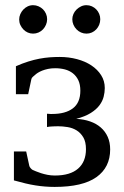

<svg xmlns="http://www.w3.org/2000/svg" viewBox="-20 -716 483 748"><path d="M409.2 -133.8Q409.2 -64 355.7 -25.9Q302.2 12.2 192.9 12.2Q173.3 12.2 155.3 10.7Q137.2 9.3 118.4 6.3Q99.6 3.4 79.1 -1.5Q58.6 -6.3 34.2 -13.2V-126H82L94.2 -69.8Q95.2 -65.4 99.6 -60.5Q104 -55.7 106.9 -54.2Q111.3 -52.2 119.9 -48.6Q128.4 -44.9 139.9 -41.3Q151.4 -37.6 165 -34.9Q178.7 -32.2 193.8 -32.2Q253.4 -32.2 284.2 -59.1Q314.9 -85.9 314.9 -134.8Q314.9 -163.1 304.7 -180.7Q294.4 -198.2 278.6 -208Q262.7 -217.8 243.4 -220.9Q224.1 -224.1 206.1 -224.1Q194.8 -224.1 186.8 -223.6Q178.7 -223.1 173.3 -222.7Q167 -221.7 163.1 -221.2V-272.9Q166.5 -272.5 169.9 -272.5Q172.9 -272 176.3 -272H183.1Q234.9 -272 263.9 -293.9Q293 -315.9 293 -362.8Q293 -386.7 285.2 -403.3Q277.3 -419.9 263.9 -430.4Q250.5 -440.9 232.7 -445.6Q214.8 -450.2 194.8 -450.2Q179.7 -450.2 167 -447.5Q154.3 -444.8 144.5 -440.9Q134.8 -437 127.4 -432.4Q120.1 -427.7 116.2 -423.8Q112.8 -420.9 107.9 -416.7Q103 -412.6 102.1 -407.2L89.8 -349.1H42V-458Q67.4 -469.2 90.1 -476.3Q112.8 -483.4 133.5 -487.3Q154.3 -491.2 173.8 -492.7Q193.4 -494.1 212.9 -494.1Q248 -494.1 280 -485.6Q312 -477.1 335.9 -461.2Q359.9 -445.3 374 -423.1Q388.2 -400.9 388.2 -373Q388.2 -356.4 383.8 -339.1Q379.4 -321.8 367.4 -305.7Q355.5 -289.6 333.7 -275.9Q312 -262.2 276.9 -252.9Q306.6 -251.5 331.1 -242.9Q355.5 -234.4 372.8 -219.2Q390.1 -204.1 399.7 -182.6Q409.2 -161.1 409.2 -133.8ZM163.6 -641.1Q163.6 -629.9 159.2 -619.6Q154.8 -609.4 147.5 -601.6Q140.1 -593.8 130.1 -589.4Q120.1 -585 108.9 -585Q97.7 -585 87.9 -589.4Q78.1 -593.8 70.8 -601.6Q63.5 -609.4 59.1 -619.1Q54.7 -628.9 54.7 -640.1Q54.7 -650.9 59.1 -660.9Q63.5 -670.9 70.8 -678.7Q78.1 -686.5 87.9 -691.2Q97.7 -695.8 108.9 -695.8Q120.1 -695.8 130.1 -691.4Q140.1 -687 147.5 -679.7Q154.8 -672.4 159.2 -662.4Q163.6 -652.3 163.6 -641.1ZM370.6 -641.1Q370.6 -629.9 366.5 -619.6Q362.3 -609.4 355 -601.6Q347.7 -593.8 337.9 -589.4Q328.1 -585 316.9 -585Q305.7 -585 295.7 -589.4Q285.6 -593.8 278.1 -601.6Q270.5 -609.4 266.1 -619.6Q261.7 -629.9 261.7 -641.1Q261.7 -651.4 266.1 -661.4Q270.5 -671.4 278.3 -679Q286.1 -686.5 295.9 -691.2Q305.7 -695.8 316.9 -695.8Q328.1 -695.8 337.9 -691.4Q347.7 -687 355 -679.4Q362.3 -671.9 366.5 -661.9Q370.6 -651.9 370.6 -641.1Z"/></svg>

Font: Charis SIL CyrE
Style: Regular
Weight: 400
Foundry: SIL International
Version: Version 5.000